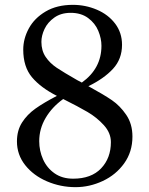

<svg xmlns="http://www.w3.org/2000/svg" viewBox="-20 -759 617 793"><path d="M527 -195Q527 -132 493 -84.5Q459 -37 404.5 -11.5Q350 14 292 14Q230 14 174 -10Q118 -34 84 -77Q50 -120 50 -175Q50 -220 71 -253Q92 -286 126.5 -310.5Q161 -335 215 -363Q148 -397 112 -440Q76 -483 76 -554Q76 -599 99 -641.5Q122 -684 168.5 -711.5Q215 -739 281 -739Q333 -739 380 -719Q427 -699 455.5 -661.5Q484 -624 484 -574Q484 -515 446.5 -474.5Q409 -434 345 -403Q409 -368 442.5 -345Q476 -322 501.5 -284.5Q527 -247 527 -195ZM299 -428Q315 -420 318 -418Q399 -476 399 -570Q399 -600 386 -631.5Q373 -663 344 -684.5Q315 -706 272 -706Q232 -706 204.5 -686.5Q177 -667 164 -639.5Q151 -612 151 -586Q151 -550 168.5 -524Q186 -498 214.5 -479Q243 -460 299 -428ZM438 -172Q438 -210 409 -242Q380 -274 341.5 -296.5Q303 -319 241 -350Q195 -317 168.5 -272Q142 -227 142 -176Q142 -136 158 -100.5Q174 -65 205.5 -43Q237 -21 282 -21Q357 -21 397.5 -63.5Q438 -106 438 -172Z"/></svg>

Font: Shippori Mincho Medium
Style: Regular
Weight: 500
Designer: FONTDASU
Foundry: FONTDASU / Google Inc. / but / Adobe
Version: Version 3.110; ttfautohint (v1.8.3)